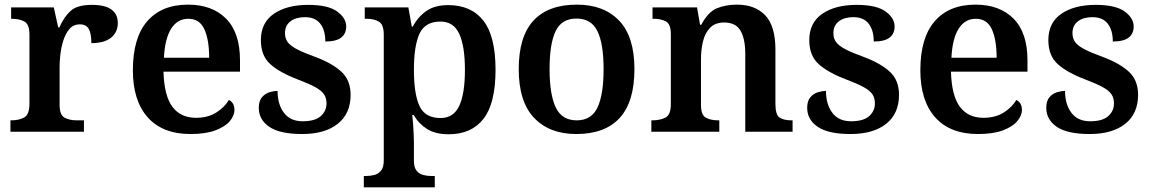

<svg xmlns="http://www.w3.org/2000/svg" viewBox="-20 -568 4970 828"><path d="M25 0V-49H28Q62 -49 84.5 -61.5Q107 -74 107 -121V-419Q107 -463 85.5 -475Q64 -487 31 -487H28V-536H212L231 -450H236Q256 -495 284.5 -521Q313 -547 376 -547Q433 -547 460.5 -527Q488 -507 488 -469Q488 -429 459 -405.5Q430 -382 374 -382Q374 -423 363 -443Q352 -463 324 -463Q297 -463 280 -443.5Q263 -424 253.5 -394.5Q244 -365 240.5 -334.5Q237 -304 237 -283V-116Q237 -72 258.5 -60.5Q280 -49 311 -49H342V0Z M802 10Q681 10 617 -62Q553 -134 553 -265Q553 -405 615 -476.5Q677 -548 791 -548Q895 -548 955 -487.5Q1015 -427 1015 -308V-259H685Q688 -155 723.5 -107.5Q759 -60 825 -60Q877 -60 913 -83Q949 -106 967 -137Q991 -125 991 -94Q991 -69 970.5 -45Q950 -21 908 -5.5Q866 10 802 10ZM882 -319Q882 -396 861.5 -441.5Q841 -487 792 -487Q745 -487 718 -444Q691 -401 687 -319Z M1283 10Q1187 10 1141.5 -21Q1096 -52 1096 -103Q1096 -133 1110 -149Q1124 -165 1143 -170.5Q1162 -176 1177 -176Q1177 -118 1204.5 -81.5Q1232 -45 1285 -45Q1338 -45 1363 -67Q1388 -89 1388 -122Q1388 -145 1377.5 -161Q1367 -177 1340 -192Q1313 -207 1265 -225Q1186 -255 1145.5 -291.5Q1105 -328 1105 -395Q1105 -470 1161 -508.5Q1217 -547 1309 -547Q1395 -547 1434 -518.5Q1473 -490 1473 -454Q1473 -423 1451.5 -406Q1430 -389 1383 -389Q1383 -438 1361 -466Q1339 -494 1295 -494Q1256 -494 1232.5 -476Q1209 -458 1209 -425Q1209 -402 1221 -386Q1233 -370 1262 -355Q1291 -340 1341 -322Q1413 -295 1452.5 -258.5Q1492 -222 1492 -159Q1492 -78 1436.5 -34Q1381 10 1283 10Z M1549 240V191H1559Q1577 191 1594.5 186.5Q1612 182 1623.5 167.5Q1635 153 1635 124V-418Q1635 -463 1613.5 -475Q1592 -487 1562 -487H1553V-536H1741L1756 -453H1760Q1782 -495 1818.5 -520.5Q1855 -546 1913 -546Q2012 -546 2064.5 -479Q2117 -412 2117 -267Q2117 -122 2065 -55.5Q2013 11 1915 11Q1858 11 1822 -11.5Q1786 -34 1764 -72H1758Q1760 -55 1761.5 -33Q1763 -11 1764 10.5Q1765 32 1765 46V125Q1765 154 1776.5 168Q1788 182 1805 186.5Q1822 191 1840 191H1855V240ZM1880 -59Q1936 -59 1960.5 -111.5Q1985 -164 1985 -267Q1985 -369 1960.5 -422Q1936 -475 1880 -475Q1813 -475 1789 -422.5Q1765 -370 1765 -267Q1765 -163 1789 -111Q1813 -59 1880 -59Z M2465 10Q2350 10 2283.5 -59.5Q2217 -129 2217 -270Q2217 -410 2280.5 -479Q2344 -548 2468 -548Q2584 -548 2650 -479Q2716 -410 2716 -270Q2716 -129 2652.5 -59.5Q2589 10 2465 10ZM2467 -49Q2531 -49 2557 -105Q2583 -161 2583 -270Q2583 -379 2556.5 -433.5Q2530 -488 2466 -488Q2402 -488 2376 -433.5Q2350 -379 2350 -270Q2350 -161 2376.5 -105Q2403 -49 2467 -49Z M2789 0V-49H2793Q2827 -49 2850 -61Q2873 -73 2873 -119V-421Q2873 -464 2852 -475.5Q2831 -487 2798 -487H2794V-536H2986L2999 -461H3004Q3034 -517 3072 -532.5Q3110 -548 3158 -548Q3236 -548 3280 -502Q3324 -456 3324 -354V-120Q3324 -73 3342 -61Q3360 -49 3394 -49H3398V0H3194V-335Q3194 -400 3173.5 -435.5Q3153 -471 3103 -471Q3065 -471 3043 -449Q3021 -427 3012 -391Q3003 -355 3003 -313V-115Q3003 -72 3024 -60.5Q3045 -49 3078 -49H3082V0Z M3648 10Q3552 10 3506.5 -21Q3461 -52 3461 -103Q3461 -133 3475 -149Q3489 -165 3508 -170.5Q3527 -176 3542 -176Q3542 -118 3569.5 -81.5Q3597 -45 3650 -45Q3703 -45 3728 -67Q3753 -89 3753 -122Q3753 -145 3742.5 -161Q3732 -177 3705 -192Q3678 -207 3630 -225Q3551 -255 3510.5 -291.5Q3470 -328 3470 -395Q3470 -470 3526 -508.5Q3582 -547 3674 -547Q3760 -547 3799 -518.5Q3838 -490 3838 -454Q3838 -423 3816.5 -406Q3795 -389 3748 -389Q3748 -438 3726 -466Q3704 -494 3660 -494Q3621 -494 3597.5 -476Q3574 -458 3574 -425Q3574 -402 3586 -386Q3598 -370 3627 -355Q3656 -340 3706 -322Q3778 -295 3817.5 -258.5Q3857 -222 3857 -159Q3857 -78 3801.5 -34Q3746 10 3648 10Z M4198 10Q4077 10 4013 -62Q3949 -134 3949 -265Q3949 -405 4011 -476.5Q4073 -548 4187 -548Q4291 -548 4351 -487.5Q4411 -427 4411 -308V-259H4081Q4084 -155 4119.5 -107.5Q4155 -60 4221 -60Q4273 -60 4309 -83Q4345 -106 4363 -137Q4387 -125 4387 -94Q4387 -69 4366.5 -45Q4346 -21 4304 -5.5Q4262 10 4198 10ZM4278 -319Q4278 -396 4257.5 -441.5Q4237 -487 4188 -487Q4141 -487 4114 -444Q4087 -401 4083 -319Z M4679 10Q4583 10 4537.5 -21Q4492 -52 4492 -103Q4492 -133 4506 -149Q4520 -165 4539 -170.5Q4558 -176 4573 -176Q4573 -118 4600.5 -81.5Q4628 -45 4681 -45Q4734 -45 4759 -67Q4784 -89 4784 -122Q4784 -145 4773.5 -161Q4763 -177 4736 -192Q4709 -207 4661 -225Q4582 -255 4541.5 -291.5Q4501 -328 4501 -395Q4501 -470 4557 -508.5Q4613 -547 4705 -547Q4791 -547 4830 -518.5Q4869 -490 4869 -454Q4869 -423 4847.5 -406Q4826 -389 4779 -389Q4779 -438 4757 -466Q4735 -494 4691 -494Q4652 -494 4628.5 -476Q4605 -458 4605 -425Q4605 -402 4617 -386Q4629 -370 4658 -355Q4687 -340 4737 -322Q4809 -295 4848.5 -258.5Q4888 -222 4888 -159Q4888 -78 4832.5 -34Q4777 10 4679 10Z"/></svg>

Font: Noto Serif Toto SemiBold
Style: Regular
Weight: 600
Designer: Monotype Design Team
Foundry: Monotype Imaging Inc.
Version: Version 2.001; ttfautohint (v1.8.4.7-5d5b)